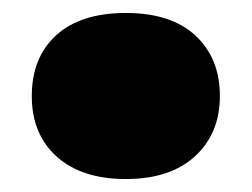

<svg xmlns="http://www.w3.org/2000/svg" viewBox="-20 -428 388 296"><path d="M174 -152Q106 -152 67.5 -186.5Q29 -221 29 -280Q29 -339.5 66.8 -373.8Q104.5 -408 174 -408Q244 -408 281.5 -373Q319 -338 319 -280Q319 -222.5 280.8 -187.2Q242.5 -152 174 -152Z"/></svg>

Font: Encode Sans Expanded Expanded Black
Style: Regular
Weight: 900
Width: 7
Designer: Multiple Designers
Foundry: Impallari Type
Version: Version 3.000; ttfautohint (v1.8.3) -l 8 -r 50 -G 200 -x 14 